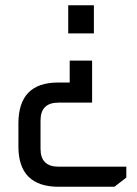

<svg xmlns="http://www.w3.org/2000/svg" viewBox="-20 -540 520 730"><path d="M50 16.9V-70.2Q50 -226.2 200.3 -226.2H245V-309.7H330.2V-149.8H202.2Q134.1 -149.8 134.1 -81.8V25.7Q134.1 93.7 202.2 93.7H460.3V135.1L415.1 170.1H203.2Q50 170.1 50 16.9ZM239.4 -413.1V-519.9H337V-413.1Z"/></svg>

Font: Oxanium ExtraLight
Style: Regular
Weight: 200
Designer: Severin Meyer
Version: Version 2.000